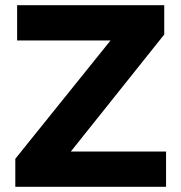

<svg xmlns="http://www.w3.org/2000/svg" viewBox="-20 -720 699 740"><path d="M39 0V-108L406 -564H46V-700H613V-587L253 -136H620V0Z"/></svg>

Font: REM SemiBold
Style: Regular
Weight: 600
Designer: Octavio Pardo
Foundry: Ashler Design
Version: Version 1.005;gftools[0.9.28]